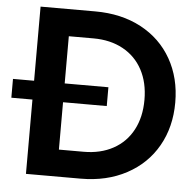

<svg xmlns="http://www.w3.org/2000/svg" viewBox="-75 -798 867 852"><g transform="rotate(5 359.0 -372.5)"><path d="M71.5 -745H315Q431.8 -745 519.9 -698Q608 -651 656 -566.5Q704 -482 704 -373Q704 -264 656 -179.5Q608 -95 519.4 -47.5Q430.8 0 315 0H71.5ZM566.8 -373Q566.8 -449.5 536.4 -506.4Q506 -563.2 449.5 -594.1Q393 -625 318 -625H207.8V-120H318Q393.2 -120 449.6 -150.9Q506 -181.8 536.4 -239Q566.8 -296.2 566.8 -373ZM-22.5 -414.8H402.5V-331H-22.5Z"/></g></svg>

Font: Trafiko Sans Variable
Style: Regular
Weight: 400
Designer: Gumpita Rahayu / Trafiko
Foundry: Tokotype / Trafiko
Version: Version 0.001;FEAKit 1.0